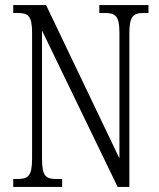

<svg xmlns="http://www.w3.org/2000/svg" viewBox="-20 -734 626 754"><path d="M32 0H224V-31H203C160 -31 145 -41 145 -111V-614L442 0H488V-603C488 -672 504 -683 546 -683H563V-714H370V-683H391C433 -683 449 -672 449 -605V-112L161 -714H32V-683H48C90 -683 106 -673 106 -605V-111C106 -41 90 -31 46 -31H32Z"/></svg>

Font: Noto Serif Myanmar ExtraCondensed Light
Style: Regular
Weight: 300
Width: 2
Designer: Ben Mitchell and the Monotype Design Team
Foundry: Monotype Imaging Inc.
Version: Version 2.106